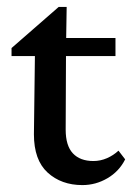

<svg xmlns="http://www.w3.org/2000/svg" viewBox="-20 -533 386 561"><path d="M345.7 -67.4Q328.1 -32.2 293.9 -12.2Q259.8 7.8 220.7 7.8Q159.2 7.8 119.1 -28.8Q79.1 -65.4 79.1 -140.6L82 -369.1H13.7V-392.6L151.4 -512.7H174.8L172.9 -392.6L171.9 -154.3Q171.9 -107.4 192.9 -85Q213.9 -62.5 252.9 -62.5Q273.4 -62.5 292.5 -70.8Q311.5 -79.1 326.2 -92.8ZM130.9 -369.1V-421.9H317.4V-369.1Z"/></svg>

Font: Crimson Pro Medium
Style: Regular
Weight: 500
Designer: Jacques Le Bailly
Foundry: Baron von Fonthausen
Version: Version 1.003